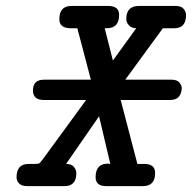

<svg xmlns="http://www.w3.org/2000/svg" viewBox="-20 -631 651 651"><path d="M36.1 -29.8Q36.1 -74.7 76.2 -75.2H96.2Q109.4 -75.2 112.8 -77.1Q116.2 -79.1 125 -90.8L272 -292H128.9Q91.8 -292 91.8 -324.2Q91.8 -361.3 129.9 -360.8H288.1L242.2 -535.2H220.2Q181.2 -535.2 181.2 -565.9Q181.2 -610.8 222.2 -610.8H347.2Q384.3 -610.8 383.8 -580.1Q383.8 -535.2 341.8 -535.2H335L362.8 -425.8L441.9 -535.2Q426.8 -535.2 417.5 -544.7Q408.2 -554.2 408.2 -566.9Q408.2 -610.8 451.2 -610.8H578.1Q596.2 -609.9 603.5 -599.9Q610.8 -589.8 610.8 -580.1Q610.8 -535.2 570.8 -535.2H532.2L404.8 -360.8H562Q580.1 -360.8 588.1 -351.3Q596.2 -341.8 596.2 -332Q594.2 -292 557.1 -292H389.2L445.8 -75.2H469.2Q506.3 -75.2 505.9 -43.9Q505.9 0 464.8 0H339.8Q303.7 0 304.2 -30.8Q304.2 -75.7 345.2 -76.2Q346.2 -76.2 349.1 -75.7Q352.1 -75.2 354 -75.2L315.9 -236.8L204.1 -75.2Q222.2 -75.2 230.5 -65.2Q238.8 -55.2 238.8 -43.9Q238.8 0 199.2 0H71.8Q52.7 0 44.4 -9.3Q36.1 -18.6 36.1 -29.8Z"/></svg>

Font: CMU Typewriter Text
Style: BoldItalic
Weight: 700
Italic angle: -14.04°
Version: Version 0.7.0